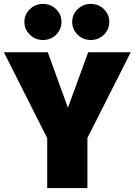

<svg xmlns="http://www.w3.org/2000/svg" viewBox="-35 -964 690 984"><path d="M413 -257V0H207V-256L-15 -696H210L313 -412L417 -696H635ZM280 -852Q280 -813 252.5 -786Q225 -759 185 -759Q146 -759 118 -786Q90 -813 90 -852Q90 -890 118 -917Q146 -944 185 -944Q225 -944 252.5 -917Q280 -890 280 -852ZM525 -852Q525 -813 497.5 -786Q470 -759 430 -759Q391 -759 363 -786Q335 -813 335 -852Q335 -890 363 -917Q391 -944 430 -944Q470 -944 497.5 -917Q525 -890 525 -852Z"/></svg>

Font: FiraGO Heavy
Style: Regular
Weight: 900
Designer: bBox Type
Foundry: bBox Type GmbH
Version: Version 1.001